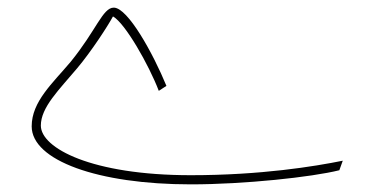

<svg xmlns="http://www.w3.org/2000/svg" viewBox="-20 -462 969 503"><path d="M480 21C620 21 797 2 869 -16L878 -41C804 -26 663 -3 480 -3C220 -3 87 -74 87 -133C87 -181 135 -227 182 -283C219 -327 262 -393 276 -419C308 -401 370 -292 396 -224L416 -237C381 -322 315 -442 278 -442C249 -442 232 -382 165 -300C118 -244 63 -196 63 -131C63 -42 236 21 480 21Z"/></svg>

Font: Noto Sans Arabic UI SmCn Th
Style: Regular
Weight: 100
Width: 4
Designer: Monotype Design Team, Nadine Chahine and Nizar Qandah
Foundry: Monotype Imaging Inc.
Version: Version 2.010